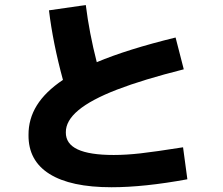

<svg xmlns="http://www.w3.org/2000/svg" viewBox="-20 -746 904 779"><path d="M95.7 -198.2Q95.2 -263.2 129.6 -318.6Q164.1 -374 235.4 -421.9Q194.8 -570.8 178.7 -704.1L328.1 -725.6Q342.3 -611.8 372.6 -493.7Q496.6 -545.9 692.4 -593.8L725.6 -464.8Q561 -423.3 455.3 -382.6Q349.6 -341.8 298.1 -298.8Q246.6 -255.9 247.1 -209Q246.6 -162.6 294.9 -139.9Q343.3 -117.2 441.4 -117.2Q491.2 -117.2 550 -123.8Q608.9 -130.4 722.7 -148.4L740.2 -18.6Q564.5 13.7 432.6 13.7Q266.6 13.7 180.7 -40.3Q94.7 -94.2 95.7 -198.2Z"/></svg>

Font: Pretendard GOV ExtraBold
Style: Regular
Weight: 800
Designer: Base glyphs from Inter by Rasmus Andersson; Hangeul glyphs from Noto Sans CJK(Source Han Sans) by Jang Soo-young and Kan
Foundry: Kil Hyung-jin
Version: Version 1.309